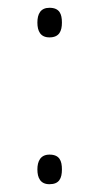

<svg xmlns="http://www.w3.org/2000/svg" viewBox="-20 -557 255 493"><path d="M76 -499C76 -477 84 -461 107 -461C132 -461 139 -477 139 -499C139 -521 133 -537 107 -537C84 -537 76 -521 76 -499ZM76 -122C76 -100 84 -84 107 -84C132 -84 139 -99 139 -122C139 -144 133 -160 107 -160C84 -160 76 -143 76 -122Z"/></svg>

Font: Noto Sans Kannada UI ExtraCondensed ExtraLight
Style: Regular
Weight: 200
Width: 2
Designer: Jelle Bosma - Monotype Design Team
Foundry: Monotype Imaging Inc.
Version: Version 2.005